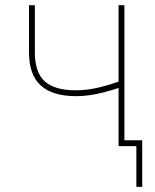

<svg xmlns="http://www.w3.org/2000/svg" viewBox="-20 -561 594 737"><path d="M272 -191.9Q182.1 -191.9 136.7 -232.7Q91.3 -273.4 91.3 -360.8V-541H113.8V-360.8Q113.8 -282.2 152.3 -248.3Q190.9 -214.4 270 -214.4Q313.5 -214.4 358.9 -225.1Q404.3 -235.8 452.6 -254.4V-229Q412.1 -215.3 381.1 -207.3Q350.1 -199.2 324 -195.6Q297.9 -191.9 272 -191.9ZM435.1 0V-541H457.5V0ZM503.4 156.2V0H450.7V-22.5H525.9V156.2Z"/></svg>

Font: Inter 17pt Thin
Style: Regular
Weight: 250
Version: Version 4.001;git-66647c0bb